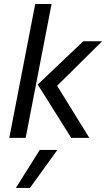

<svg xmlns="http://www.w3.org/2000/svg" viewBox="-20 -685 529 954"><path d="M26.2 0ZM107.5 0H26.2L155 -665H236.2ZM263.8 -258.8 423.8 0H333.8L167.5 -265L393.8 -480H487.5ZM128.8 248.8H58.8L177.5 60H265Z"/></svg>

Font: Cambay
Style: Italic
Weight: 400
Italic angle: -11°
Designer: Pooja Saxena
Foundry: Pooja Saxena
Version: Version 1.019;PS 001.019;hotconv 1.0.70;makeotf.lib2.5.58329